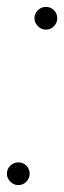

<svg xmlns="http://www.w3.org/2000/svg" viewBox="-25 -534 186 557"><path d="M28 3Q15 3 5 -7Q-5 -17 -5 -30Q-5 -44 5 -53.5Q15 -63 28 -63Q42 -63 51.5 -53.5Q61 -44 61 -30Q61 -17 51.5 -7Q42 3 28 3ZM108 -448Q95 -448 85 -458Q75 -468 75 -481Q75 -495 85 -504.5Q95 -514 108 -514Q122 -514 131.5 -504.5Q141 -495 141 -481Q141 -468 131.5 -458Q122 -448 108 -448Z"/></svg>

Font: DM Sans 16pt Thin
Style: Italic
Weight: 250
Italic angle: -10°
Version: Version 4.004;gftools[0.9.30]